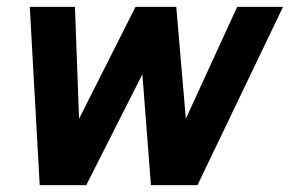

<svg xmlns="http://www.w3.org/2000/svg" viewBox="-20 -541 847 561"><path d="M232 0H96L67 -521H199L211 -194L376 -521H495L523 -194L673 -521H807L557 0H421L396 -324Z"/></svg>

Font: Rosa Sans
Style: Bold Italic
Weight: 700
Italic angle: -12°
Designer: Pentagram / MCKL
Foundry: Pentagram / MCKL
Version: Version 1.005;September 16, 2019;FontCreator 11.5.0.2425 64-